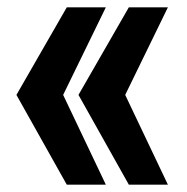

<svg xmlns="http://www.w3.org/2000/svg" viewBox="-20 -531 511 526"><path d="M270 -25H163L25 -271L163 -511H270L153 -271ZM440 -25H333L195 -271L333 -511H440L323 -271Z"/></svg>

Font: Zilla Slab Bold
Style: Bold
Weight: 700
Designer: Typotheque.com
Foundry: Typotheque type foundry
Version: Version 1.1; 2017; ttfautohint (v1.6)